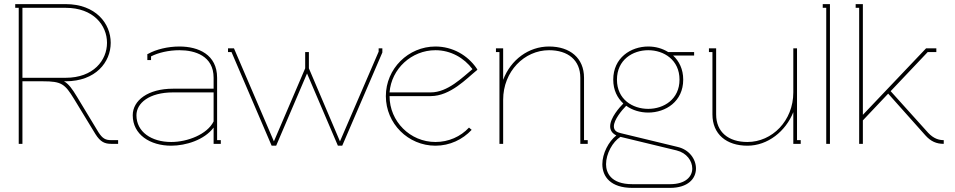

<svg xmlns="http://www.w3.org/2000/svg" viewBox="-20 -699 4641 933"><path d="M521 0H554V-18H521C492 -18 478 -26 458 -57L354 -229C331 -267 314 -291 291 -304H299C445 -304 518 -397 518 -491C518 -585 445 -679 299 -679H54V-661H71V0H89V-304H188C280 -304 295 -291 340 -218L444 -47C468 -9 489 0 521 0ZM299 -321H188H89V-661H299C434 -661 500 -576 500 -491C500 -406 434 -321 299 -321Z M1018 -109C987 -46 891 -9 812 -9C716 -9 643 -58 643 -139C643 -197 704 -250 821 -250H1018ZM696 -430V-407H714V-425C749 -443 800 -455 852 -455C927 -455 1018 -428 1018 -321V-268H821C699 -268 625 -211 625 -139C625 -45 709 9 812 9C883 9 973 -19 1018 -79V0H1053V-18H1035V-321C1035 -434 944 -473 852 -473C795 -473 739 -459 701 -438L696 -436Z M1622 9H1643L1838 -444V-464H1820V-448L1632 -12L1481 -367V-446H1463V-367L1311 -12L1117 -464H1088V-446H1105L1300 9H1322L1472 -342Z M1855 -232C1855 -99 1963 9 2096 9C2166 9 2228 -21 2272 -68L2259 -79C2218 -35 2160 -9 2096 -9C1973 -9 1873 -109 1873 -232H2073C2169 -232 2249 -319 2294 -355L2300 -360L2296 -367C2252 -431 2179 -473 2096 -473C1964 -473 1855 -365 1855 -232ZM1873 -250C1882 -365 1980 -455 2096 -455C2170 -455 2235 -418 2276 -363C2227 -323 2156 -250 2073 -250Z M2648 -473C2549 -473 2462 -409 2425 -311V-464H2390V-446H2407V0H2425V-214C2425 -352 2528 -455 2648 -455C2740 -455 2800 -407 2800 -321V0H2836V-18H2818V-321C2818 -417 2750 -473 2648 -473Z M2995 -34 3268 32C3317 44 3344 83 3344 120C3344 158 3313 196 3236 196H3053C2946 196 2925 138 2925 99C2925 48 2957 -10 2995 -34ZM2978 -312C2978 -408 3054 -455 3130 -455C3206 -455 3282 -408 3282 -312C3282 -217 3206 -170 3130 -170C3054 -170 2978 -216 2978 -312ZM3251 -429H3353V-446H3227C3198 -464 3165 -473 3130 -473C3045 -473 2960 -418 2960 -312C2960 -261 2980 -223 3009 -196C2991 -178 2945 -127 2945 -85C2945 -67 2954 -51 2975 -41C2937 -11 2907 47 2907 99C2907 160 2948 214 3053 214H3236C3323 214 3362 169 3362 120C3362 74 3329 28 3273 15L2996 -52C2977 -56 2963 -65 2963 -85C2963 -117 3002 -164 3023 -185C3053 -163 3092 -152 3130 -152C3215 -152 3300 -206 3300 -312C3300 -363 3280 -402 3251 -429Z M3612 9C3711 9 3798 -61 3835 -154V0H3871V-18H3853V-464H3835V-250C3835 -112 3732 -9 3612 -9C3520 -9 3460 -57 3460 -143V-464H3425V-446H3442V-143C3442 -47 3510 9 3612 9Z M3978 -679V-661H3995V0H4013V-679Z M4173 -679H4138V-661H4155V0H4173V-114L4296 -244L4477 -41C4503 -12 4530 0 4566 0V-18C4543 -18 4517 -25 4490 -54L4308 -256L4488 -446H4530V-464H4480L4173 -141Z"/></svg>

Font: Rawengulk
Style: Light
Weight: 300
Version: Version 0.9